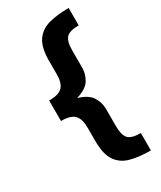

<svg xmlns="http://www.w3.org/2000/svg" viewBox="-225 -841 889 1060"><g transform="rotate(-30 219.5 -311.0)"><path d="M405.8 143.6Q334 143.6 280 129.6Q226.1 115.7 196 73.2Q166 30.8 166 -54.7V-140.6Q166 -192.9 144.5 -218Q123 -243.2 68.8 -245.1H57.1V-376H68.8Q123 -377.9 144.5 -402.8Q166 -427.7 166 -480V-566.4Q166 -651.4 196 -693.8Q226.1 -736.3 280 -750.5Q334 -764.6 405.8 -764.6V-653.8Q346.7 -653.8 326.2 -631.3Q305.7 -608.9 305.7 -552.7V-440.4Q305.7 -401.9 284.2 -366Q262.7 -330.1 197.8 -310.5Q262.7 -291 284.2 -254.6Q305.7 -218.3 305.7 -180.2V-68.4Q305.7 -12.2 326.2 10.3Q346.7 32.7 405.8 32.7Z"/></g></svg>

Font: Inter Display
Style: Bold
Weight: 700
Designer: Rasmus Andersson
Foundry: rsms
Version: Version 4.001;git-9221beed3